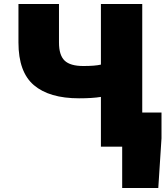

<svg xmlns="http://www.w3.org/2000/svg" viewBox="-20 -731 825 957"><path d="M589 0H483V-248Q441 -241 374 -241Q226 -241 149 -306.5Q72 -372 72 -519V-711H274V-519Q274 -456 302 -429Q330 -402 395 -402Q454 -402 483 -409V-711H689V-170H785V-42L769 206H589Z"/></svg>

Font: Nebula Sans Black
Style: Regular
Weight: 900
Designer: Paul D. Hunt for Adobe (as Source Sans)
Foundry: Nebula Entertainment & Broadcasting LLC
Version: Version 1.010